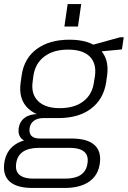

<svg xmlns="http://www.w3.org/2000/svg" viewBox="-33 -743 631 948"><path d="M256 -160Q157 -160 107 -206.5Q57 -253 69 -336L74 -371Q86 -455 148.5 -501Q211 -547 310 -547Q409 -547 458 -501Q507 -455 496 -371L491 -336Q478 -253 416.5 -206.5Q355 -160 256 -160ZM127 185Q51 185 15.5 154Q-20 123 -12 63Q-4 3 40 -28Q84 -59 161 -59H321Q397 -59 432.5 -28Q468 3 460 63Q452 123 407 154Q362 185 287 185ZM289 139Q389 139 399 63Q405 25 382.5 6Q360 -13 310 -13H160Q58 -13 47 63Q35 141 139 139ZM135 -39Q94 -39 74.5 -57.5Q55 -76 59 -109Q64 -143 89 -161.5Q114 -180 156 -180H259L256 -160H181Q152 -160 134 -146.5Q116 -133 113 -109Q110 -85 122.5 -72Q135 -59 164 -59H241L238 -39ZM262 -209Q335 -209 379 -243Q423 -277 431 -338L436 -369Q444 -430 410 -464Q376 -498 303 -498Q231 -498 186 -464Q141 -430 132 -369L128 -338Q120 -278 155.5 -243.5Q191 -209 262 -209ZM415 -519 560 -559H578L569 -499L410 -484ZM368 -723 352 -612H285L301 -723Z"/></svg>

Font: Pathway Extreme 28pt ExtraLight
Style: Italic
Weight: 250
Italic angle: -8°
Designer: Eduardo Rodriguez Tunni
Foundry: Eduardo Rodriguez Tunni
Version: Version 1.001;gftools[0.9.26]